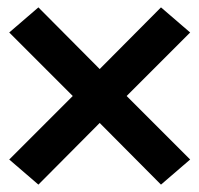

<svg xmlns="http://www.w3.org/2000/svg" viewBox="-20 -600 540 520"><path d="M84 -100 5 -168 177 -340 5 -512 84 -580 250 -413 416 -580 495 -512 323 -340 495 -168 416 -100 250 -267Z"/></svg>

Font: Iosevka Curly
Style: Bold
Weight: 700
Monospace: yes
Designer: Belleve Invis
Foundry: Belleve Invis
Version: Version 22.1.2; ttfautohint (v1.8.4)